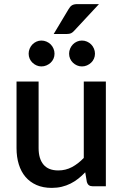

<svg xmlns="http://www.w3.org/2000/svg" viewBox="-20 -907 601 935"><path d="M495.5 -510V0H430.5Q409 0 403 -20.5L395 -68Q379 -51 361.2 -37Q343.5 -23 323.5 -13Q303.5 -3 280.8 2.5Q258 8 232 8Q190 8 158 -6Q126 -20 104.2 -45.5Q82.5 -71 71.5 -106.8Q60.5 -142.5 60.5 -185.5V-510H168V-185.5Q168 -134 191.8 -105.5Q215.5 -77 264 -77Q299.5 -77 330.2 -93.2Q361 -109.5 388 -138V-510ZM462 -887 341.5 -757.5Q333.5 -748.5 325.8 -745Q318 -741.5 305.5 -741.5H241.5L314 -862.5Q321 -875 330.2 -881Q339.5 -887 357.5 -887ZM245.5 -645.5Q245.5 -632.5 240.5 -621.2Q235.5 -610 226.8 -601.8Q218 -593.5 206.2 -588.5Q194.5 -583.5 181.5 -583.5Q169 -583.5 157.8 -588.5Q146.5 -593.5 138 -601.8Q129.5 -610 124.5 -621.2Q119.5 -632.5 119.5 -645.5Q119.5 -658.5 124.5 -670.2Q129.5 -682 138 -690.8Q146.5 -699.5 157.8 -704.5Q169 -709.5 181.5 -709.5Q194.5 -709.5 206.2 -704.5Q218 -699.5 226.8 -690.8Q235.5 -682 240.5 -670.2Q245.5 -658.5 245.5 -645.5ZM442.5 -645.5Q442.5 -632.5 437.5 -621.2Q432.5 -610 423.8 -601.8Q415 -593.5 403.5 -588.5Q392 -583.5 379 -583.5Q366 -583.5 354.8 -588.5Q343.5 -593.5 335 -601.8Q326.5 -610 321.5 -621.2Q316.5 -632.5 316.5 -645.5Q316.5 -658.5 321.5 -670.2Q326.5 -682 335 -690.8Q343.5 -699.5 354.8 -704.5Q366 -709.5 379 -709.5Q392 -709.5 403.5 -704.5Q415 -699.5 423.8 -690.8Q432.5 -682 437.5 -670.2Q442.5 -658.5 442.5 -645.5Z"/></svg>

Font: Lato 2
Style: Regular
Weight: 600
Designer: Lukasz Dziedzic with Adam Twardoch and Botio Nikoltchev
Foundry: tyPoland Lukasz Dziedzic
Version: Version 2.015; 2015-08-06; http://www.latofonts.com/